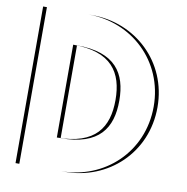

<svg xmlns="http://www.w3.org/2000/svg" viewBox="-89 -911 969 996"><g transform="rotate(10 395.5 -412.5)"><path d="M512 -412C512 -556 449 -657 246 -657V-168C449 -168 512 -268 512 -412ZM58 -825V0H298C525 0 713 -172 713 -413C713 -653 524 -825 298 -825ZM532 -412C532 -268 469 -168 266 -168V-657C469 -657 532 -556 532 -412ZM78 -825H318C544 -825 733 -653 733 -413C733 -172 545 0 318 0H78Z"/></g></svg>

Font: Hussar Plate
Style: Regular
Weight: 700
Foundry: Cannot Into Space Fonts
Version: Version 0.798247